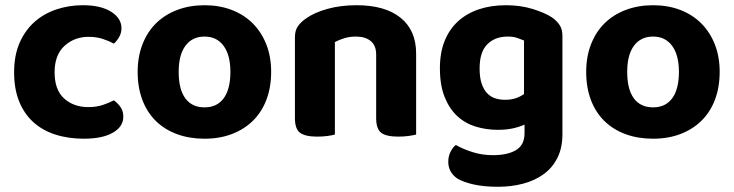

<svg xmlns="http://www.w3.org/2000/svg" viewBox="-20 -516 2810 735"><path d="M319 -375Q265 -375 227 -340.5Q189 -306 189 -239Q189 -172 225.5 -139Q262 -106 318 -106Q350 -106 374.5 -114.5Q399 -123 416 -132Q433 -119 442.5 -104.5Q452 -90 452 -69Q452 -31 412 -8Q372 15 301 15Q241 15 191.5 -1Q142 -17 107 -49Q72 -81 53 -128.5Q34 -176 34 -239Q34 -304 55 -352Q76 -400 112 -432Q148 -464 196 -480Q244 -496 297 -496Q366 -496 405.5 -471Q445 -446 445 -408Q445 -390 436.5 -375Q428 -360 416 -349Q398 -359 373.5 -367Q349 -375 319 -375Z M1018 -241Q1018 -182 1000 -134.5Q982 -87 948.5 -54Q915 -21 868 -3Q821 15 763 15Q705 15 657.5 -2.5Q610 -20 576.5 -53Q543 -86 525 -133.5Q507 -181 507 -241Q507 -299 525.5 -346.5Q544 -394 577.5 -427Q611 -460 658.5 -478Q706 -496 763 -496Q820 -496 867 -478Q914 -460 947.5 -426.5Q981 -393 999.5 -346Q1018 -299 1018 -241ZM763 -376Q716 -376 690 -341Q664 -306 664 -241Q664 -174 689.5 -139.5Q715 -105 763 -105Q811 -105 836.5 -140Q862 -175 862 -241Q862 -305 836 -340.5Q810 -376 763 -376Z M1420 -307Q1420 -342 1399 -359Q1378 -376 1343 -376Q1319 -376 1299 -370Q1279 -364 1262 -355V-1Q1252 2 1234 4.5Q1216 7 1194 7Q1149 7 1129 -7.5Q1109 -22 1109 -64V-373Q1109 -399 1120 -415Q1131 -431 1151 -445Q1183 -468 1233.5 -482Q1284 -496 1345 -496Q1454 -496 1513.5 -448Q1573 -400 1573 -311V-1Q1562 2 1544 4.5Q1526 7 1504 7Q1459 7 1439.5 -7.5Q1420 -22 1420 -64V-307Z M1988 -39Q1968 -30 1943 -24.5Q1918 -19 1886 -19Q1841 -19 1800.5 -31.5Q1760 -44 1730 -72Q1700 -100 1682 -145Q1664 -190 1664 -255Q1664 -314 1682 -359Q1700 -404 1733.5 -434.5Q1767 -465 1813.5 -480.5Q1860 -496 1917 -496Q1973 -496 2019.5 -481.5Q2066 -467 2092 -450Q2111 -437 2122 -420.5Q2133 -404 2133 -379V-2Q2133 50 2114 88Q2095 126 2061.5 150.5Q2028 175 1983 187Q1938 199 1886 199Q1832 199 1792.5 190Q1753 181 1730 167Q1696 143 1696 103Q1696 82 1705 64.5Q1714 47 1725 39Q1753 55 1789.5 66.5Q1826 78 1867 78Q1923 78 1955.5 58.5Q1988 39 1988 -6ZM1913 -134Q1937 -134 1954.5 -140Q1972 -146 1986 -156V-361Q1974 -366 1959.5 -371Q1945 -376 1923 -376Q1875 -376 1845.5 -346.5Q1816 -317 1816 -254Q1816 -220 1823.5 -197Q1831 -174 1844 -160Q1857 -146 1874.5 -140Q1892 -134 1913 -134Z M2735 -241Q2735 -182 2717 -134.5Q2699 -87 2665.5 -54Q2632 -21 2585 -3Q2538 15 2480 15Q2422 15 2374.5 -2.5Q2327 -20 2293.5 -53Q2260 -86 2242 -133.5Q2224 -181 2224 -241Q2224 -299 2242.5 -346.5Q2261 -394 2294.5 -427Q2328 -460 2375.5 -478Q2423 -496 2480 -496Q2537 -496 2584 -478Q2631 -460 2664.5 -426.5Q2698 -393 2716.5 -346Q2735 -299 2735 -241ZM2480 -376Q2433 -376 2407 -341Q2381 -306 2381 -241Q2381 -174 2406.5 -139.5Q2432 -105 2480 -105Q2528 -105 2553.5 -140Q2579 -175 2579 -241Q2579 -305 2553 -340.5Q2527 -376 2480 -376Z"/></svg>

Font: Baloo Bhaina 2
Style: Bold
Weight: 700
Designer: Yesha Goshar, Manish Minz, Shuchita Grover and Ek Type
Foundry: Ek Type
Version: Version 1.640;hotconv 1.0.111;makeotfexe 2.5.65597; ttfautoh